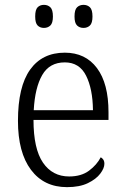

<svg xmlns="http://www.w3.org/2000/svg" viewBox="-20 -761 515 791"><path d="M256 10Q161 10 107.5 -61.5Q54 -133 54 -263Q54 -404 104 -474Q154 -544 247 -544Q332 -544 379.5 -480.5Q427 -417 427 -299V-267H118Q118 -148 157 -91Q196 -34 265 -34Q315 -34 347 -58Q379 -82 395 -113Q401 -110 405.5 -103.5Q410 -97 410 -86Q410 -68 393 -45.5Q376 -23 342 -6.5Q308 10 256 10ZM363 -307Q362 -395 334.5 -449.5Q307 -504 247 -504Q184 -504 154 -452Q124 -400 119 -307ZM324 -646Q308 -646 297.5 -656Q287 -666 287 -693Q287 -721 297.5 -731Q308 -741 324 -741Q340 -741 350.5 -731Q361 -721 361 -693Q361 -666 350.5 -656Q340 -646 324 -646ZM161 -646Q145 -646 135 -656Q125 -666 125 -693Q125 -721 135 -731Q145 -741 161 -741Q177 -741 187.5 -731Q198 -721 198 -693Q198 -666 187.5 -656Q177 -646 161 -646Z"/></svg>

Font: Noto Serif Lao SemiCondensed Light
Style: Regular
Weight: 300
Width: 4
Designer: Monotype Design Team
Foundry: Monotype Imaging Inc.
Version: Version 2.003; ttfautohint (v1.8.4.7-5d5b)